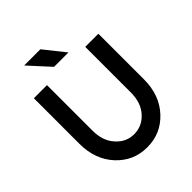

<svg xmlns="http://www.w3.org/2000/svg" viewBox="-243 -1032 1189 1189"><g transform="rotate(-45 352.0 -437.0)"><path d="M296 -749H422L313 -886H171ZM70 -700V-301Q70 -163 152 -75Q233 12 352 12Q472 12 553 -75Q594 -119 614.5 -175.5Q635 -232 635 -301V-700H520V-301Q520 -211 472 -158Q423 -103 352 -103Q282 -103 234 -158Q185 -211 185 -301V-700Z"/></g></svg>

Font: Unageo
Style: SemiBold
Weight: 600
Designer: Richard Sepsi
Foundry: Richard Sepsi
Version: Version 2.000